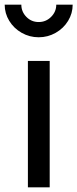

<svg xmlns="http://www.w3.org/2000/svg" viewBox="-61 -799 330 819"><path d="M58 -539H151V0H58ZM-41 -779H30Q30 -749 51.5 -727Q73 -705 104 -705Q135 -705 157 -727Q179 -749 179 -779H249Q249 -742 229.5 -710Q210 -678 176.5 -659Q143 -640 104 -640Q65 -640 31.5 -659Q-2 -678 -21.5 -710Q-41 -742 -41 -779Z"/></svg>

Font: Eudoxus Sans Medium
Style: Regular
Weight: 500
Designer: Stijn de Vries
Foundry: tokotype
Version: Version 2.005